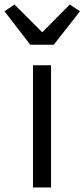

<svg xmlns="http://www.w3.org/2000/svg" viewBox="-55 -830 374 850"><path d="M183 -632H79L-35 -780L9 -810L132 -687L254 -810L299 -780ZM171 0H91V-541H171Z"/></svg>

Font: IBM Plex Sans SC
Style: Regular
Weight: 400
Designer: Mike Abbink; Paul van der Laan; Pieter van Rosmalen; Eunyou Noh; Wujin Sim; Chorong Kim; Dohee Lee; Yejin We; Jinhee Kim
Foundry: Sandoll Inc.
Version: Version 1.000